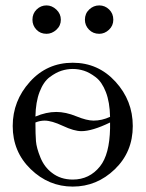

<svg xmlns="http://www.w3.org/2000/svg" viewBox="-20 -679 540 710"><path d="M100 -606Q100 -629 115.5 -644Q131 -659 152 -659Q172 -659 188.5 -643.5Q205 -628 205 -606Q205 -584 188.5 -569Q172 -554 152 -554Q129 -554 114.5 -569.5Q100 -585 100 -606ZM294 -606Q294 -629 310 -644Q326 -659 347 -659Q368 -659 383.5 -644Q399 -629 399 -606Q399 -584 383 -569Q367 -554 347 -554Q324 -554 309 -569.5Q294 -585 294 -606ZM27 -213Q27 -306 90.5 -376.5Q154 -447 249 -447Q343 -447 407 -377Q471 -307 471 -213Q471 -117 404.5 -53Q338 11 249 11Q160 11 93.5 -53.5Q27 -118 27 -213ZM111 -226Q111 -182 113 -157Q115 -132 129.5 -96.5Q144 -61 172 -40Q204 -15 249 -15Q311 -15 350 -64Q385 -108 387 -204V-226Q321 -194 281 -194Q254 -194 212.5 -213.5Q171 -233 145 -233Q128 -233 111 -226ZM111 -248Q151 -265 188 -265Q223 -265 262 -249Q301 -233 326 -233Q357 -233 387 -247Q386 -301 371.5 -338.5Q357 -376 334 -393.5Q311 -411 290.5 -417.5Q270 -424 249 -424Q228 -424 207.5 -417.5Q187 -411 164 -394Q141 -377 126.5 -339.5Q112 -302 111 -248Z"/></svg>

Font: CMU Serif
Style: Roman
Weight: 500
Version: Version 0.7.0